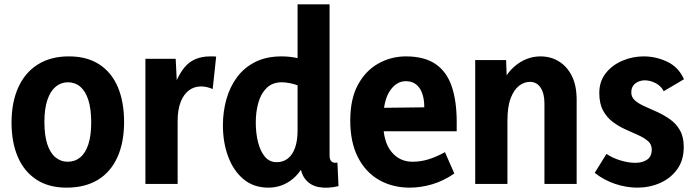

<svg xmlns="http://www.w3.org/2000/svg" viewBox="-20 -845 3194 882"><path d="M399 -282Q399 -344 386 -385Q373 -426 349 -446.5Q325 -467 292 -467Q260 -467 235.5 -446.5Q211 -426 197.5 -385.5Q184 -345 184 -285Q184 -224 197 -183.5Q210 -143 234.5 -122.5Q259 -102 291 -102Q324 -102 348.5 -122Q373 -142 386 -182.5Q399 -223 399 -282ZM550 -285Q550 -190 519 -122Q488 -54 429 -18.5Q370 17 286 17Q203 17 146.5 -20.5Q90 -58 61.5 -125Q33 -192 33 -282Q33 -375 64 -443.5Q95 -512 154 -549Q213 -586 296 -586Q380 -586 436.5 -549Q493 -512 521.5 -444.5Q550 -377 550 -285Z M648 0V-575H787L796 -398H766Q787 -487 828.5 -536.5Q870 -586 946 -586Q953 -586 959.5 -586Q966 -586 973 -585L957 -436Q929 -448 903 -448Q872 -448 847.5 -429.5Q823 -411 809.5 -375.5Q796 -340 796 -289V0Z M1494 -825V-130Q1494 -112 1502.5 -103.5Q1511 -95 1530 -98L1535 10Q1485 22 1444.5 14.5Q1404 7 1380.5 -24.5Q1357 -56 1357 -116V-148H1398Q1376 -66 1326.5 -24.5Q1277 17 1213 17Q1145 17 1098.5 -22Q1052 -61 1028 -126Q1004 -191 1004 -269Q1004 -332 1020 -389Q1036 -446 1069 -490.5Q1102 -535 1153 -560.5Q1204 -586 1274 -586Q1312 -586 1352 -577Q1392 -568 1444 -539L1353 -451Q1332 -459 1311.5 -463Q1291 -467 1275 -467Q1232 -467 1205.5 -441.5Q1179 -416 1167 -374Q1155 -332 1155 -282Q1155 -233 1165.5 -191.5Q1176 -150 1197 -125Q1218 -100 1251 -100Q1281 -100 1302.5 -117Q1324 -134 1335.5 -166.5Q1347 -199 1347 -246V-825Z M1862 17Q1783 17 1721 -18.5Q1659 -54 1624 -123Q1589 -192 1589 -291Q1589 -391 1624.5 -456Q1660 -521 1718.5 -553.5Q1777 -586 1845 -586Q1929 -586 1980.5 -551Q2032 -516 2055 -448.5Q2078 -381 2078 -285V-242H1672L1674 -349L1929 -352Q1929 -382 1923 -404.5Q1917 -427 1906 -442Q1895 -457 1879.5 -464.5Q1864 -472 1844 -472Q1800 -472 1770 -426Q1740 -380 1740 -286Q1740 -195 1777.5 -148.5Q1815 -102 1875 -102Q1912 -102 1948 -113Q1984 -124 2024 -146L2067 -48Q2018 -14 1965.5 1.5Q1913 17 1862 17Z M2481 0V-371Q2481 -415 2463.5 -442Q2446 -469 2414 -469Q2388 -469 2364.5 -451Q2341 -433 2326 -394Q2311 -355 2311 -290V0H2163V-569H2305L2311 -398H2265Q2288 -492 2342.5 -539Q2397 -586 2463 -586Q2509 -586 2546.5 -563.5Q2584 -541 2606.5 -497Q2629 -453 2629 -386V0Z M2907 17Q2858 17 2806.5 0Q2755 -17 2712 -51L2766 -138Q2794 -119 2830.5 -108Q2867 -97 2899 -97Q2931 -97 2952.5 -111.5Q2974 -126 2974 -158Q2974 -182 2956.5 -197Q2939 -212 2911.5 -224.5Q2884 -237 2853.5 -250.5Q2823 -264 2795.5 -284.5Q2768 -305 2750.5 -337Q2733 -369 2733 -418Q2733 -471 2762.5 -508.5Q2792 -546 2839 -566Q2886 -586 2937 -586Q2993 -586 3045 -561.5Q3097 -537 3122 -481L3029 -426Q3016 -451 2991 -463.5Q2966 -476 2942 -476Q2926 -476 2911.5 -469.5Q2897 -463 2888.5 -451Q2880 -439 2880 -420Q2880 -398 2897.5 -383Q2915 -368 2942.5 -356Q2970 -344 3000.5 -330Q3031 -316 3058.5 -296.5Q3086 -277 3103.5 -246.5Q3121 -216 3121 -170Q3121 -109 3091 -67.5Q3061 -26 3012.5 -4.5Q2964 17 2907 17Z"/></svg>

Font: Yaldevi
Style: Bold
Weight: 700
Designer: Sol Matas, Rajitha Manaperi, Kosala Senevirathne
Foundry: Mooniak
Version: Version 1.100